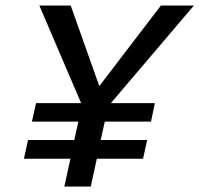

<svg xmlns="http://www.w3.org/2000/svg" viewBox="-20 -678 725 698"><path d="M383 -303H543L529 -236H361L346 -169H515L500 -101H332L310 0H214L236 -101H67L82 -169H250L265 -236H96L111 -303H275L123 -658H237L341 -365L565 -658H685Z"/></svg>

Font: Ysabeau Semibold
Style: Italic
Weight: 600
Italic angle: -12°
Designer: Christian Thalmann (Catharsis Fonts)
Version: Version 0.003